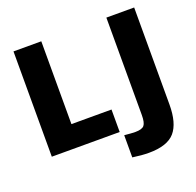

<svg xmlns="http://www.w3.org/2000/svg" viewBox="-151 -872 1246 1220"><g transform="rotate(-20 472.0 -262.0)"><path d="M64 -712H252V-152H523V0H64ZM543 29Q593 34 617 34Q662 34 677 16Q692 -2 692 -53V-712H880V-56Q880 70 829 129Q778 188 653 188Q605 188 543 179Z"/></g></svg>

Font: Muli Black
Style: Regular
Weight: 900
Designer: Vernon Adams
Foundry: Vernon Adams
Version: Version 2.001